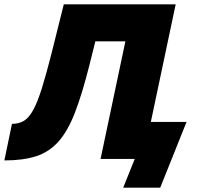

<svg xmlns="http://www.w3.org/2000/svg" viewBox="-50 -730 942 882"><path d="M-30 7 5 -161Q37 -161 60 -175Q83 -189 102.5 -224.5Q122 -260 142 -323.5Q162 -387 187 -486L243 -710H757L607 0H412L526 -540H388L360 -428Q327 -297 294 -212Q261 -127 218.5 -79.5Q176 -32 116.5 -12.5Q57 7 -30 7ZM516 132 569 0H477L513 -170H807L686 132Z"/></svg>

Font: Raleway Black
Style: Italic
Weight: 900
Italic angle: -12°
Designer: Matt McInerney, Pablo Impallari, Rodrigo Fuenzalida
Foundry: Matt McInerney, Pablo Impallari, Rodrigo Fuenzalida
Version: Version 4.101;RELEASE